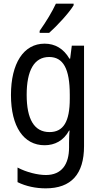

<svg xmlns="http://www.w3.org/2000/svg" viewBox="-20 -786 540 1051"><path d="M197 -617V-606H249C290 -642 358 -715 383 -757V-766H286C265 -721 235 -671 197 -617ZM230 245C370 245 440 167 440 14V-536H373L364 -465H360C328 -520 281 -547 224 -547C109 -547 40 -439 40 -266C40 -92 110 9 224 9C280 9 328 -16 358 -71H361C359 -59 358 -21 358 -5V21C358 113 318 172 231 172C187 172 124 157 76 131V211C122 234 177 245 230 245ZM251 -63C167 -63 126 -134 126 -267C126 -400 167 -474 249 -474C326 -474 362 -410 362 -267V-246C362 -120 327 -63 251 -63Z"/></svg>

Font: Noto Sans Mono ExtraCondensed
Style: Regular
Weight: 400
Width: 2
Designer: Monotype Design Team
Foundry: Monotype Imaging Inc.
Version: Version 2.014